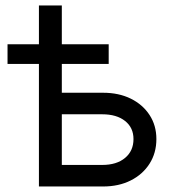

<svg xmlns="http://www.w3.org/2000/svg" viewBox="-20 -676 622 696"><path d="M7.3 -444.3V-515.6H121.1V-656.2H204.1V-515.6H374V-444.3H204.1V-339.8H353.5Q410.6 -339.8 454.1 -318.4Q497.6 -296.9 522.2 -259Q546.9 -221.2 546.9 -171.9Q546.9 -121.6 522.2 -82.8Q497.6 -43.9 454.1 -22Q410.6 0 353.5 0H121.1V-444.3ZM204.1 -261.7V-78.1H350.6Q402.8 -78.1 433.3 -103.5Q463.9 -128.9 463.9 -171.9Q463.9 -213.4 433.3 -237.5Q402.8 -261.7 350.6 -261.7Z"/></svg>

Font: Inter Display
Style: Regular
Weight: 400
Designer: Rasmus Andersson
Foundry: rsms
Version: Version 4.001;git-9221beed3